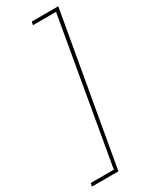

<svg xmlns="http://www.w3.org/2000/svg" viewBox="-244 -768 768 972"><g transform="rotate(-30 140.0 -282.0)"><path d="M290 -720H135L131 -701H266L120 137H-15L-19 156H136Z"/></g></svg>

Font: Fixel Display Thin
Style: Italic
Weight: 100
Italic angle: -10°
Designer: AlfaBravo + MacPaw
Foundry: Kyrylo Tkachov, Marchela Mozhyna, Serhii Makarenko, Maria Weinstein, Zakhar Kryvoshyya
Version: Version 1.210;Glyphs 3.2 (3217)